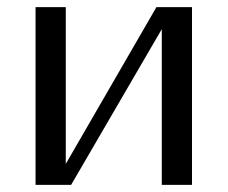

<svg xmlns="http://www.w3.org/2000/svg" viewBox="-20 -520 640 540"><path d="M165 -59 420 -500H520V0H435V-438L180 0H80V-500H165Z"/></svg>

Font: Tenor Sans
Style: Regular
Weight: 400
Designer: Denis Masharov
Foundry: Denis Masharov
Version: Version 1.1